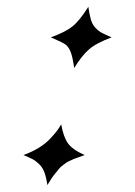

<svg xmlns="http://www.w3.org/2000/svg" viewBox="-20 -533 392 556"><path d="M225.1 -84Q221.2 -82.5 209 -78.1Q196.8 -73.7 194.3 -72.8Q191.9 -71.8 182.9 -67.6Q173.8 -63.5 171.4 -61.5Q168.9 -59.6 161.9 -54.4Q154.8 -49.3 151.4 -44.7Q147.9 -40 141.6 -32.7Q135.3 -25.4 129.6 -16.8Q124 -8.3 117.2 2.9Q113.8 -20 108.4 -34.4Q103 -48.8 92.8 -58.3Q82.5 -67.9 74.5 -72Q66.4 -76.2 47.9 -84Q72.3 -92.8 91.8 -104.7Q111.3 -116.7 124.3 -130.4Q137.2 -144 143.8 -152.6Q150.4 -161.1 157.2 -172.9Q163.6 -137.2 176.3 -118.7Q189 -100.1 225.1 -84ZM303.2 -424.8Q258.3 -408.2 237.3 -389.6Q216.3 -371.1 194.8 -335.9Q190.4 -368.7 184.3 -383.3Q178.2 -397.9 169.7 -404.1Q161.1 -410.2 137.2 -420.4Q134.3 -421.9 131.8 -422.9Q129.4 -423.8 127 -424.8Q168 -439.5 188.7 -455.6Q209.5 -471.7 235.8 -513.2Q239.3 -489.7 243.2 -476.3Q247.1 -462.9 255.1 -453.9Q263.2 -444.8 270.5 -440.4Q277.8 -436 294.4 -428.7Q300.3 -426.3 303.2 -424.8Z"/></svg>

Font: Common Serif
Style: Italic
Weight: 400
Italic angle: -12°
Designer: Philipp H. Poll, Khaled Hosny
Foundry: Stefan Peev, Context Ltd.
Version: Version 1.026